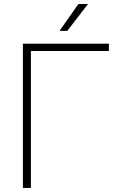

<svg xmlns="http://www.w3.org/2000/svg" viewBox="-20 -926 589 946"><path d="M516.6 -710.9V-674.8H132.3V0H92.8V-710.9ZM273.4 -773.9 366.2 -906.2H413.6L311.5 -773.9Z"/></svg>

Font: Roboto ExtraLight
Style: Regular
Weight: 250
Designer: Christian Robertson
Foundry: Google
Version: Version 3.009; 2024